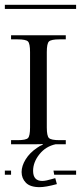

<svg xmlns="http://www.w3.org/2000/svg" viewBox="-29 -728 337 800"><path d="M-8.8 -708H288.1V-690.9H-8.8ZM-8.8 -17.1H17.1V0H-8.8ZM193.8 -17.1H288.1V0H196.8ZM17.1 -144H43.9Q79.1 -144 87.6 -152.8Q96.2 -161.6 96.2 -196.8V-511.2Q96.2 -546.4 87.6 -555.2Q79.1 -564 43.9 -564H17.1V-581.1H245.1V-564H219.2Q184.1 -564 175 -555.2Q166 -546.4 166 -511.2V-196.8Q166 -161.6 175 -152.8Q184.1 -144 219.2 -144H245.1V-127H203.1Q161.6 -118.2 135.3 -85.2Q108.9 -52.2 108.9 -16.1Q108.9 25.9 147 25.9Q155.3 25.9 165.5 23.7Q175.8 21.5 187.3 18.1Q198.7 14.6 201.2 14.2L208 39.1Q161.1 51.8 136.2 51.8Q96.7 51.8 78.9 33.4Q61 15.1 61 -11.2Q61 -36.6 77.9 -64Q94.7 -91.3 125 -111.8Q138.7 -121.6 148.9 -125V-127.9Q143.1 -127 123 -127H17.1Z"/></svg>

Font: FoglihtenFr02
Style: Regular
Weight: 500
Version: Version 0.68